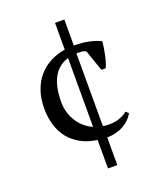

<svg xmlns="http://www.w3.org/2000/svg" viewBox="-137 -679 775 920"><g transform="rotate(-20 250.0 -219.0)"><path d="M439 -62.5Q421.4 -30.3 385.5 -10Q349.6 10.3 301.3 11.2V151.9H253.9V6.8Q207 0 171.9 -19Q136.7 -38.1 112.8 -67.6Q88.9 -97.2 76.9 -136.5Q64.9 -175.8 64.9 -223.1Q64.9 -272.9 78.9 -312.7Q92.8 -352.5 117.7 -381.6Q142.6 -410.6 177.2 -429Q211.9 -447.3 253.9 -454.1V-590.3H301.3V-457.5Q344.2 -457.5 378.4 -450.2Q412.6 -442.9 437 -430.2Q435.5 -415.5 432.9 -398.2Q430.2 -380.9 426.5 -363.8Q422.9 -346.7 418.2 -331.1Q413.6 -315.4 408.2 -303.2H385.7L349.1 -409.2Q343.3 -413.6 335.2 -415.8Q327.1 -418 309.1 -418H300.3V-47.4Q316.4 -44.4 332 -44.4Q364.3 -44.4 387.2 -53.5Q410.2 -62.5 425.8 -75.2ZM151.9 -224.1Q151.9 -198.7 158.4 -174.1Q165 -149.4 178 -127.7Q190.9 -106 210.2 -88.4Q229.5 -70.8 254.9 -60.1V-411.1Q231.4 -403.8 212.4 -389.4Q193.4 -375 179.9 -352.3Q166.5 -329.6 159.2 -297.6Q151.9 -265.6 151.9 -224.1Z"/></g></svg>

Font: PT Astra Serif
Style: Regular
Weight: 400
Designer: A.Korolkova, I. Chaeva
Foundry: ParaType Ltd
Version: Version 1.002